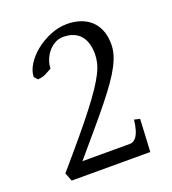

<svg xmlns="http://www.w3.org/2000/svg" viewBox="-115 -691 698 778"><g transform="rotate(-20 234.5 -301.5)"><path d="M400.9 0H62L47.9 -36.1Q106 -103.5 149.2 -155.3Q192.4 -207 223.1 -246.8Q253.9 -286.6 273.9 -316.7Q293.9 -346.7 305.7 -370.4Q317.4 -394 321.8 -413.3Q326.2 -432.6 326.2 -451.2Q326.2 -473.6 320.8 -493.4Q315.4 -513.2 303.7 -527.8Q292 -542.5 273.2 -550.8Q254.4 -559.1 228 -559.1Q208 -559.1 191.2 -549.3Q174.3 -539.6 162.4 -524.7Q150.4 -509.8 143.6 -491.5Q136.7 -473.1 136.7 -456.1Q128.4 -451.7 121.8 -447.8Q115.2 -443.8 108.4 -440.7Q101.6 -437.5 93.5 -435.3Q85.4 -433.1 74.2 -432.1L61 -446.8Q61 -472.2 78.1 -499.8Q95.2 -527.3 123.5 -550.3Q151.9 -573.2 187.7 -588.1Q223.6 -603 261.2 -603Q290.5 -603 316.2 -594.7Q341.8 -586.4 360.8 -569.6Q379.9 -552.7 390.9 -526.6Q401.9 -500.5 401.9 -464.8Q401.9 -442.9 395.5 -420.9Q389.2 -398.9 375.7 -373.3Q362.3 -347.7 341.1 -317.4Q319.8 -287.1 289.6 -249.3Q259.3 -211.4 219.5 -164.6Q179.7 -117.7 129.9 -59.1H334Q342.3 -59.1 348.9 -62.7Q355.5 -66.4 360.6 -72.5Q365.7 -78.6 369.4 -86.4Q373 -94.2 375.5 -102.5Q381.3 -121.6 383.8 -146L408.2 -140.1Z"/></g></svg>

Font: Gentium Unicode
Style: Regular
Weight: 400
Version: Version 1.009